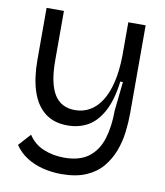

<svg xmlns="http://www.w3.org/2000/svg" viewBox="-77 -577 684 796"><g transform="rotate(10 265.0 -179.0)"><path d="M234 155Q194 155 156 145.5Q118 136 87.5 116.5Q57 97 37 67L83 16Q107 53 147 69.5Q187 86 234 86Q299 86 337 57Q375 28 391 -24Q407 -76 407 -143L420 -265H409Q399 -186 373 -138Q347 -90 309.5 -69Q272 -48 225 -48Q166 -48 128.5 -78Q91 -108 73 -163Q55 -218 55 -293V-513H128V-305Q128 -209 156.5 -162.5Q185 -116 244 -116Q278 -116 306 -132Q334 -148 354.5 -180Q375 -212 386.5 -260Q398 -308 399 -372V-513H472V-142Q472 -105 467 -63.5Q462 -22 447.5 16.5Q433 55 407 86.5Q381 118 338.5 136.5Q296 155 234 155Z"/></g></svg>

Font: Bricolage Grotesque 72pt Light
Style: Regular
Weight: 300
Designer: Mathieu Triay
Foundry: Atelier Triay
Version: Version 1.001;gftools[0.9.33.dev8+g029e19f]